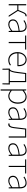

<svg xmlns="http://www.w3.org/2000/svg" viewBox="2462 -3042 823 5786"><g transform="rotate(90 2873.0 -148.5)"><path d="M105 -527V0H141V-259H282L449 0H488L309 -277L367 -415C397 -491 420 -502 450 -502C458 -502 460 -502 465 -500L475 -536C471 -538 461 -540 452 -540C410 -540 376 -520 337 -426L281 -291H141V-527Z M715 13C785 13 851 -26 905 -70H908L913 0H943V-341C943 -448 905 -540 782 -540C695 -540 623 -496 589 -472L607 -444C641 -470 704 -507 779 -507C888 -507 910 -414 907 -329C670 -302 563 -247 563 -130C563 -30 633 13 715 13ZM718 -20C654 -20 600 -50 600 -131C600 -220 678 -273 907 -298V-109C838 -50 782 -20 718 -20Z M1051 -494H1244V0H1279V-494H1473V-527H1051Z M1790 13C1868 13 1913 -13 1953 -37L1937 -68C1897 -39 1852 -20 1792 -20C1668 -20 1587 -122 1587 -262H1973C1975 -274 1975 -286 1975 -297C1975 -453 1898 -540 1776 -540C1659 -540 1549 -434 1549 -262C1549 -90 1657 13 1790 13ZM1587 -294C1598 -427 1682 -507 1776 -507C1875 -507 1940 -437 1940 -294Z M2046 -33V-13L2050 189H2081V0H2490V189H2521L2526 -13V-33H2455V-527H2180L2149 -274C2126 -88 2098 -50 2065 -33ZM2116 -33C2138 -61 2164 -121 2182 -272L2208 -494H2420V-33Z M2674 -527V243H2710V-53C2766 -12 2821 13 2871 13C2997 13 3105 -92 3105 -271C3105 -434 3036 -540 2893 -540C2827 -540 2764 -500 2712 -459H2710L2704 -527ZM2890 -507C3019 -507 3067 -405 3067 -271C3067 -124 2986 -20 2874 -20C2832 -20 2772 -39 2710 -91V-416C2777 -474 2836 -507 2890 -507Z M3364 13C3434 13 3500 -26 3554 -70H3557L3562 0H3592V-341C3592 -448 3554 -540 3431 -540C3344 -540 3272 -496 3238 -472L3256 -444C3290 -470 3353 -507 3428 -507C3537 -507 3559 -414 3556 -329C3319 -302 3212 -247 3212 -130C3212 -30 3282 13 3364 13ZM3367 -20C3303 -20 3249 -50 3249 -131C3249 -220 3327 -273 3556 -298V-109C3487 -50 3431 -20 3367 -20Z M3733 13C3791 13 3829 -40 3842 -156C3856 -270 3869 -381 3882 -494H4089V0H4126V-527H3854C3839 -405 3824 -285 3810 -162C3799 -68 3772 -24 3728 -24C3719 -24 3713 -26 3706 -28L3697 7C3708 12 3717 13 3733 13Z M4448 13C4518 13 4584 -26 4638 -70H4641L4646 0H4676V-341C4676 -448 4638 -540 4515 -540C4428 -540 4356 -496 4322 -472L4340 -444C4374 -470 4437 -507 4512 -507C4621 -507 4643 -414 4640 -329C4403 -302 4296 -247 4296 -130C4296 -30 4366 13 4448 13ZM4451 -20C4387 -20 4333 -50 4333 -131C4333 -220 4411 -273 4640 -298V-109C4571 -50 4515 -20 4451 -20Z M4784 -494H4977V0H5012V-494H5206V-527H4784Z M5428 13C5498 13 5564 -26 5618 -70H5621L5626 0H5656V-341C5656 -448 5618 -540 5495 -540C5408 -540 5336 -496 5302 -472L5320 -444C5354 -470 5417 -507 5492 -507C5601 -507 5623 -414 5620 -329C5383 -302 5276 -247 5276 -130C5276 -30 5346 13 5428 13ZM5431 -20C5367 -20 5313 -50 5313 -131C5313 -220 5391 -273 5620 -298V-109C5551 -50 5495 -20 5431 -20Z"/></g></svg>

Font: Kinto Sans Thin
Style: Regular
Weight: 100
Designer: Authors: Ryoko NISHIZUKA  (kana & ideographs); Paul D. Hunt (Latin, Greek & Cyrillic); Wenlong ZHANG  (bopomofo); Sandol
Foundry: Adobe Systems Incorporated, ookami Inc.
Version: Version 0.001